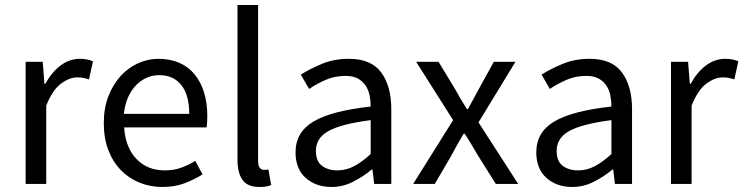

<svg xmlns="http://www.w3.org/2000/svg" viewBox="-20 -732 2958 764"><path d="M82 -486H150L157 -398H160Q185 -444 220.5 -471Q256 -498 298 -498Q327 -498 350 -488L334 -416Q322 -420 312 -422Q302 -424 287 -424Q256 -424 222.5 -399Q189 -374 164 -312V0H82Z M393 -242Q393 -302 411.5 -349.5Q430 -397 460.5 -430Q491 -463 530 -480.5Q569 -498 611 -498Q657 -498 693.5 -482Q730 -466 754.5 -436Q779 -406 792 -364Q805 -322 805 -270Q805 -243 802 -225H474Q479 -146 522.5 -100Q566 -54 636 -54Q671 -54 700.5 -64.5Q730 -75 757 -92L786 -38Q754 -18 715 -3Q676 12 626 12Q577 12 534.5 -5.5Q492 -23 460.5 -55.5Q429 -88 411 -135Q393 -182 393 -242ZM733 -279Q733 -354 701.5 -393.5Q670 -433 613 -433Q587 -433 563.5 -422.5Q540 -412 521 -392.5Q502 -373 489.5 -344.5Q477 -316 473 -279Z M925 -712H1007V-92Q1007 -72 1014 -64Q1021 -56 1030 -56Q1034 -56 1037.5 -56Q1041 -56 1048 -58L1059 4Q1051 8 1040 10Q1029 12 1012 12Q965 12 945 -16Q925 -44 925 -98Z M1156 -126Q1156 -206 1227.5 -248.5Q1299 -291 1455 -308Q1455 -331 1450.5 -353Q1446 -375 1434.5 -392Q1423 -409 1404 -419.5Q1385 -430 1355 -430Q1312 -430 1275.5 -414Q1239 -398 1210 -378L1177 -435Q1211 -457 1260 -477.5Q1309 -498 1368 -498Q1457 -498 1497 -443.5Q1537 -389 1537 -298V0H1469L1462 -58H1460Q1425 -29 1384.5 -8.5Q1344 12 1299 12Q1237 12 1196.5 -24Q1156 -60 1156 -126ZM1237 -132Q1237 -90 1261.5 -72Q1286 -54 1322 -54Q1357 -54 1388.5 -70.5Q1420 -87 1455 -119V-254Q1394 -246 1352 -235Q1310 -224 1284.5 -209Q1259 -194 1248 -174.5Q1237 -155 1237 -132Z M1783 -254 1636 -486H1725L1790 -379Q1801 -359 1813 -338.5Q1825 -318 1838 -298H1842Q1853 -318 1864 -338.5Q1875 -359 1886 -379L1945 -486H2031L1884 -245L2042 0H1953L1882 -113Q1869 -135 1856 -157Q1843 -179 1829 -200H1825Q1812 -179 1800 -157.5Q1788 -136 1776 -113L1710 0H1624Z M2114 -126Q2114 -206 2185.5 -248.5Q2257 -291 2413 -308Q2413 -331 2408.5 -353Q2404 -375 2392.5 -392Q2381 -409 2362 -419.5Q2343 -430 2313 -430Q2270 -430 2233.5 -414Q2197 -398 2168 -378L2135 -435Q2169 -457 2218 -477.5Q2267 -498 2326 -498Q2415 -498 2455 -443.5Q2495 -389 2495 -298V0H2427L2420 -58H2418Q2383 -29 2342.5 -8.5Q2302 12 2257 12Q2195 12 2154.5 -24Q2114 -60 2114 -126ZM2195 -132Q2195 -90 2219.5 -72Q2244 -54 2280 -54Q2315 -54 2346.5 -70.5Q2378 -87 2413 -119V-254Q2352 -246 2310 -235Q2268 -224 2242.5 -209Q2217 -194 2206 -174.5Q2195 -155 2195 -132Z M2650 -486H2718L2725 -398H2728Q2753 -444 2788.5 -471Q2824 -498 2866 -498Q2895 -498 2918 -488L2902 -416Q2890 -420 2880 -422Q2870 -424 2855 -424Q2824 -424 2790.5 -399Q2757 -374 2732 -312V0H2650Z"/></svg>

Font: Myanmar Sanpya
Style: Regular
Weight: 400
Designer: Danh Hong
Foundry: Google Inc.
Version: Version 2.00 November 22, 2015